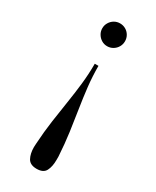

<svg xmlns="http://www.w3.org/2000/svg" viewBox="-198 -585 714 879"><g transform="rotate(30 159.0 -146.0)"><path d="M161.5 238Q126.5 238 114 215Q101.5 192 101.5 157.5Q101.5 153 102 148.5Q102.5 144 102.5 139Q106.5 73 114.8 15.2Q123 -42.5 131.5 -96.2Q140 -150 146 -203Q152 -256 152 -312H171.5Q171.5 -256 177.5 -203Q183.5 -150 192 -96.2Q200.5 -42.5 208.5 15.2Q216.5 73 220.5 139Q220.5 144 220.5 148.5Q220.5 153 220.5 157.5Q220.5 192 208.8 215Q197 238 161.5 238ZM160.5 -409.5Q144 -409.5 130.5 -417.8Q117 -426 108.8 -439.8Q100.5 -453.5 100.5 -470Q100.5 -486.5 108.8 -500.2Q117 -514 130.5 -522Q144 -530 160.5 -530Q177 -530 190.8 -522Q204.5 -514 212.5 -500.2Q220.5 -486.5 220.5 -470Q220.5 -453.5 212.5 -439.8Q204.5 -426 190.8 -417.8Q177 -409.5 160.5 -409.5Z"/></g></svg>

Font: Bodoni Moda
Style: Regular
Weight: 400
Designer: Owen Earl
Foundry: indestructible type
Version: Version 2.005